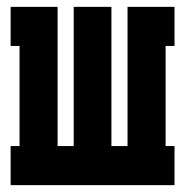

<svg xmlns="http://www.w3.org/2000/svg" viewBox="-20 -540 540 560"><path d="M11 0V-114H37V-406H11V-520H148V-114H195V-520H305V-114H352V-520H489V-406H463V-114H489V0Z"/></svg>

Font: Iosevka Curly Slab Heavy
Style: Regular
Weight: 900
Monospace: yes
Designer: Belleve Invis
Foundry: Belleve Invis
Version: Version 22.1.2; ttfautohint (v1.8.4)